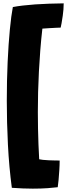

<svg xmlns="http://www.w3.org/2000/svg" viewBox="-20 -861 408 1144"><path d="M175.5 263Q148 263 116.8 261.8Q85.5 260.5 50.5 258Q34 134 27.2 0.8Q20.5 -132.5 20.5 -259.5Q20.5 -382 25.5 -491.2Q30.5 -600.5 38.8 -685.5Q47 -770.5 56.5 -819Q82.5 -824 116.2 -828Q150 -832 189.5 -834.8Q229 -837.5 272.2 -839Q315.5 -840.5 359.5 -841Q359.5 -823 358 -804.2Q356.5 -785.5 354 -768Q350.5 -742 346.8 -722.5Q343 -703 341.5 -696.5Q334 -696.5 314.8 -695.5Q295.5 -694.5 272.8 -693.2Q250 -692 232.5 -690.5Q225 -625 220 -560.8Q215 -496.5 211.8 -434.2Q208.5 -372 207 -311.8Q205.5 -251.5 205.5 -193.5Q205.5 -143.5 206.5 -95Q207.5 -46.5 209.2 -0.8Q211 45 213.5 88Q221 90 236 91.5Q251 93 271 94Q285.5 94.5 304.2 95Q323 95.5 335.5 95.5Q335.5 121 333.5 152.2Q331.5 183.5 329 211.5Q326.5 239.5 324 254.5Q301 257.5 263.5 260.2Q226 263 175.5 263Z"/></svg>

Font: Grandstander Thin Black
Style: Regular
Weight: 900
Version: Version 1.200